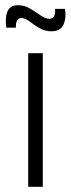

<svg xmlns="http://www.w3.org/2000/svg" viewBox="-20 -716 272 736"><path d="M88 0V-512H144V0ZM177 -596Q152 -596 131 -608.5Q110 -621 93 -634Q76 -647 62 -647Q51 -647 45.5 -637Q40 -627 41 -610H4Q-1 -650 9 -673Q19 -696 49 -696Q74 -696 95.5 -683Q117 -670 135.5 -657Q154 -644 169 -644Q182 -644 187.5 -654.5Q193 -665 191 -682H229Q235 -648 223.5 -622Q212 -596 177 -596Z"/></svg>

Font: Bricolage Grotesque 10pt ExtraLight
Style: Regular
Weight: 200
Designer: Mathieu Triay
Foundry: Atelier Triay
Version: Version 1.000; ttfautohint (v1.8.4.7-5d5b);gftools[0.9.32]